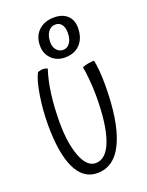

<svg xmlns="http://www.w3.org/2000/svg" viewBox="-138 -787 663 866"><g transform="rotate(-20 193.0 -353.5)"><path d="M177 10Q110 10 75.5 -61.5Q41 -133 41 -271Q41 -341 52 -409.5Q63 -478 80 -510Q86 -512 92.5 -513.5Q99 -515 106 -515Q111 -515 116.5 -513.5Q122 -512 127 -510Q111 -462 102.5 -399.5Q94 -337 94 -261Q94 -163 118.5 -99Q143 -35 185 -35Q236 -35 263 -109Q290 -183 290 -320Q290 -360 286 -402Q282 -444 278 -461Q289 -466 305.5 -469Q322 -472 335 -472Q340 -450 342.5 -418.5Q345 -387 345 -355Q345 -178 302.5 -84Q260 10 177 10ZM129 -618Q129 -663 157 -690Q185 -717 232 -717Q272 -717 295 -695.5Q318 -674 318 -637Q318 -587 291 -558.5Q264 -530 218 -530Q179 -530 154 -555Q129 -580 129 -618ZM267 -631Q267 -657 256 -671Q245 -685 227 -685Q205 -685 191.5 -666.5Q178 -648 178 -617Q178 -594 190.5 -579.5Q203 -565 221 -565Q242 -565 254.5 -583Q267 -601 267 -631Z"/></g></svg>

Font: Atma Light
Style: Regular
Weight: 300
Designer: Gregori Vincens, Jeremie Hornus, Riccardo Olocco, Yoann Minet.
Foundry: black foundry
Version: Version 1.102;PS 1.100;hotconv 1.0.86;makeotf.lib2.5.63406